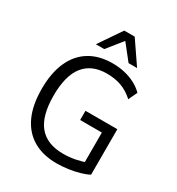

<svg xmlns="http://www.w3.org/2000/svg" viewBox="-216 -1065 1118 1210"><g transform="rotate(30 343.0 -460.0)"><path d="M380 9Q278 9 207.5 -33Q137 -75 100.5 -155Q64 -235 64 -352Q64 -467 100 -548Q136 -629 205 -671.5Q274 -714 372 -714Q418 -714 459.5 -704.5Q501 -695 536.5 -676.5Q572 -658 599 -631L569 -567Q526 -606 478.5 -623Q431 -640 373 -640Q263 -640 206.5 -568.5Q150 -497 150 -352Q150 -205 208.5 -134.5Q267 -64 384 -64Q430 -64 473 -72.5Q516 -81 554 -96L530 -54V-302H372V-369H604V-38Q578 -24 541 -13.5Q504 -3 462 3Q420 9 380 9ZM219 -765 331 -929H407L519 -765H457L369 -876L280 -765Z"/></g></svg>

Font: Nunito Sans 10pt SemiCondensed
Style: Regular
Weight: 400
Width: 4
Designer: Vernon Adams
Foundry: Vernon Adams
Version: Version 3.101;gftools[0.9.27]